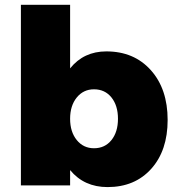

<svg xmlns="http://www.w3.org/2000/svg" viewBox="-20 -762 728 789"><path d="M417 -550.8Q530.8 -550.8 599.9 -473.6Q668.9 -396.5 668.9 -269Q668.9 -143.6 601.6 -68.4Q534.2 6.8 421.9 6.8Q325.7 6.8 268.1 -63V0H65.9V-742.2H268.1V-481Q324.2 -550.8 417 -550.8ZM366.2 -152.8Q411.1 -152.8 438 -186.3Q464.8 -219.7 464.8 -273.9Q464.8 -328.1 438 -361.6Q411.1 -395 366.2 -395Q322.8 -395 295.4 -361.3Q268.1 -327.6 268.1 -273.9Q268.1 -220.2 295.4 -186.5Q322.8 -152.8 366.2 -152.8Z"/></svg>

Font: Montserrat arm ExtraBold
Style: Regular
Weight: 800
Designer: Julieta Ulanovsky
Foundry: Julieta Ulanovsky
Version: Version 6.000;PS 006.000;hotconv 1.0.88;makeotf.lib2.5.64775